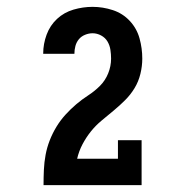

<svg xmlns="http://www.w3.org/2000/svg" viewBox="-20 -863 540 560"><path d="M107 -323V-324Q107 -346 108 -368Q109 -390 113 -411.5Q117 -433 125 -453.5Q133 -474 144.5 -493Q156 -512 171 -528.5Q186 -545 202.5 -559Q219 -573 237.5 -585Q256 -597 271.5 -612.5Q287 -628 295.5 -649Q304 -670 304 -692Q304 -705 302 -718Q300 -731 293.5 -742Q287 -753 275 -759.5Q263 -766 250 -766Q239 -766 228 -761.5Q217 -757 210 -748.5Q203 -740 200 -729Q197 -718 197 -706Q197 -706 197 -706Q197 -706 197 -706H106Q106 -706 106 -706Q106 -706 106 -707Q106 -735 116 -762Q126 -789 146.5 -808Q167 -827 194.5 -835Q222 -843 250 -843Q280 -843 309 -833.5Q338 -824 358.5 -802Q379 -780 387 -751Q395 -722 395 -692Q395 -670 389.5 -647.5Q384 -625 372.5 -606Q361 -587 345 -571Q329 -555 311.5 -540.5Q294 -526 276.5 -511.5Q259 -497 245 -479.5Q231 -462 220.5 -442Q210 -422 205 -400H324V-454H393V-323Z"/></svg>

Font: Iosevka Slab Extrabold
Style: Regular
Weight: 800
Monospace: yes
Designer: Belleve Invis
Foundry: Belleve Invis
Version: Version 11.1.1; ttfautohint (v1.8.3)